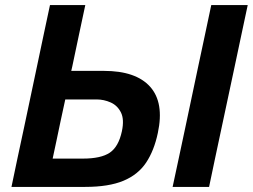

<svg xmlns="http://www.w3.org/2000/svg" viewBox="-20 -733 992 753"><path d="M314 0H25Q37 -58.5 48.5 -112.2Q60 -166 74.5 -233.5L125 -472.5Q139.5 -542 151.5 -598.2Q163.5 -654.5 176 -713H314.5Q301.5 -652.5 289.8 -597.2Q278 -542 263.5 -472.5L259.5 -455H387.5Q513 -455 568.8 -392.8Q624.5 -330.5 599 -211.5Q584.5 -142.5 553 -95.2Q521.5 -48 464 -24Q406.5 0 314 0ZM186.5 -111H305Q376 -111 410.5 -134.2Q445 -157.5 458 -218Q468 -265 454.2 -292.2Q440.5 -319.5 414 -331.2Q387.5 -343 359 -343H236L217.5 -257.5Q209 -216 201.5 -181.2Q194 -146.5 186.5 -111ZM657 0Q669.5 -58 681 -112Q692.5 -166 707 -234L757.5 -473Q772.5 -542.5 784.2 -598.2Q796 -654 808.5 -713H951.5Q939 -654 927 -598Q915 -542 900.5 -473L849.5 -234Q835 -166 823.5 -112Q812 -58 800 0Z"/></svg>

Font: Commissioner SemiBold
Style: Italic
Weight: 600
Italic angle: -12°
Designer: Kostas Bartsokas
Foundry: Kostas Bartsokas
Version: Version 1.000; ttfautohint (v1.8.3)